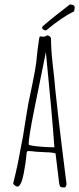

<svg xmlns="http://www.w3.org/2000/svg" viewBox="-20 -829 354 858"><path d="M244 -13Q235 -86 233 -104L228 -144Q206 -149 178 -149L142 -151Q118 -154 107 -154Q101 -154 100 -149Q100 -146 99 -146L97 -126Q96 -108 86 -54Q81 -27 74 -12Q66 5 59 5Q53 5 46 -0.5Q39 -6 39 -12L40 -15L41 -18Q59 -89 71 -159L83 -221L95 -297Q95 -297 106 -363Q111 -390 124 -450Q138 -518 141 -543Q142 -546 145 -580Q149 -618 152 -636Q155 -662 158 -666H165Q168 -665 172 -665Q184 -665 190 -671Q197 -671 202.5 -666.5Q208 -662 208 -656Q208 -608 215 -546Q219 -514 221 -493Q232 -364 277 -9V-6Q277 4 269 9Q254 9 250 5.5Q246 2 244 -13ZM223 -171Q213 -315 185 -596L131 -329Q108 -214 108 -184Q108 -179 146 -175Q184 -171 213 -171ZM168 -707Q168 -710 196 -733L228 -759L255 -780Q289 -806 292 -809Q314 -809 314 -794L311 -778Q259 -754 186 -693Q179 -693 173.5 -697Q168 -701 168 -707Z"/></svg>

Font: Amatic SC
Style: Regular
Weight: 400
Designer: Multiple Designers
Foundry: Vernon Adams
Version: Version 2.505